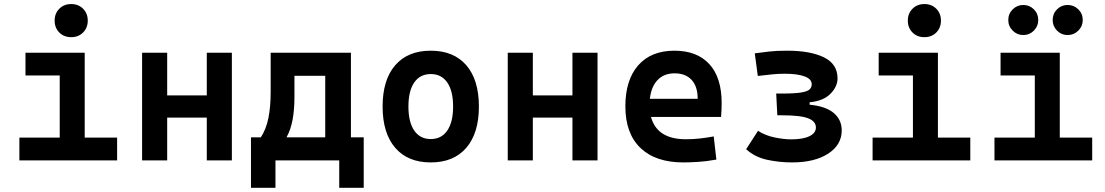

<svg xmlns="http://www.w3.org/2000/svg" viewBox="-20 -771 5313 923"><path d="M73.2 0V-109.4H267.1V-408.2H102.5V-517.6H387.2V-109.4H543V0ZM322.3 -592.3Q287.6 -592.3 265.1 -614.7Q242.7 -637.2 242.7 -671.9Q242.7 -706.5 265.1 -729Q287.6 -751.5 322.3 -751.5Q356.9 -751.5 379.4 -729Q401.9 -706.5 401.9 -671.9Q401.9 -637.2 379.4 -614.7Q356.9 -592.3 322.3 -592.3Z M974.1 0V-205.6H783.7V0H663.1V-517.6H783.7V-312.5H974.1V-517.6H1094.7V0Z M1186.5 131.8V-110.8H1233.9Q1259.3 -149.4 1270.3 -203.4Q1281.2 -257.3 1281.2 -329.1V-517.6H1667V-110.8H1728.5V131.8H1610.8V0H1304.2V131.8ZM1543.5 -110.8V-406.7H1395.5V-305.7Q1395.5 -244.6 1386.7 -196.3Q1377.9 -147.9 1357.4 -110.8Z M2050.8 9.8Q1940.4 9.8 1879.9 -60.5Q1819.3 -130.9 1819.3 -258.8Q1819.3 -387.2 1879.9 -457.3Q1940.4 -527.3 2050.8 -527.3Q2161.1 -527.3 2221.7 -457.3Q2282.2 -387.2 2282.2 -258.8Q2282.2 -130.9 2221.7 -60.5Q2161.1 9.8 2050.8 9.8ZM2050.8 -102.5Q2102.1 -102.5 2130.1 -143.3Q2158.2 -184.1 2158.2 -258.8Q2158.2 -334 2130.1 -374.5Q2102.1 -415 2050.8 -415Q1999.5 -415 1971.4 -374.5Q1943.4 -334 1943.4 -258.8Q1943.4 -184.1 1971.4 -143.3Q1999.5 -102.5 2050.8 -102.5Z M2731.9 0V-205.6H2541.5V0H2420.9V-517.6H2541.5V-312.5H2731.9V-517.6H2852.5V0Z M3265.1 9.8Q3131.3 9.8 3058.8 -59.8Q2986.3 -129.4 2986.3 -259.8Q2986.3 -386.7 3048.1 -457Q3109.9 -527.3 3222.2 -527.3Q3330.6 -527.3 3389.9 -462.9Q3449.2 -398.4 3449.2 -275.9Q3449.2 -240.7 3446.3 -209H3109.4Q3138.7 -101.6 3276.9 -101.6Q3311 -101.6 3344 -105.2Q3377 -108.9 3411.1 -115.2L3423.8 -3.9Q3375.5 4.9 3335.7 7.3Q3295.9 9.8 3265.1 9.8ZM3104 -295.9H3334Q3334 -355.5 3304.7 -387Q3275.4 -418.5 3223.1 -418.5Q3172.4 -418.5 3141.6 -386.7Q3110.8 -355 3104 -295.9Z M3787.1 9.8Q3726.1 9.8 3667.5 -2.9Q3608.9 -15.6 3566.9 -53.7L3624 -142.1Q3658.7 -119.6 3703.1 -110.4Q3747.6 -101.1 3783.2 -101.1Q3839.8 -101.1 3871.1 -116.2Q3902.3 -131.3 3902.3 -158.2Q3902.3 -187.5 3865.7 -202.1Q3829.1 -216.8 3737.3 -216.8H3716.8L3711.4 -321.3H3738.8Q3801.3 -321.3 3831.8 -326.4Q3862.3 -331.5 3872.3 -341.6Q3882.3 -351.6 3882.3 -365.7Q3882.3 -391.1 3847.7 -403.8Q3813 -416.5 3753.9 -416.5Q3719.7 -416.5 3692.9 -413.6Q3666 -410.2 3623 -405.8L3608.4 -514.6Q3646 -519.5 3679 -523.4Q3711.9 -527.3 3764.6 -527.3Q3875.5 -527.3 3940.9 -495.4Q4006.3 -463.4 4006.3 -394Q4006.3 -355 3972.4 -320.3Q3938.5 -285.6 3872.1 -279.3V-267.6Q3949.7 -260.3 3988 -227.8Q4026.4 -195.3 4026.4 -144Q4026.4 -74.7 3961.4 -32.5Q3896.5 9.8 3787.1 9.8Z M4174.8 0V-109.4H4368.7V-408.2H4204.1V-517.6H4488.8V-109.4H4644.5V0ZM4423.8 -592.3Q4389.2 -592.3 4366.7 -614.7Q4344.2 -637.2 4344.2 -671.9Q4344.2 -706.5 4366.7 -729Q4389.2 -751.5 4423.8 -751.5Q4458.5 -751.5 4481 -729Q4503.4 -706.5 4503.4 -671.9Q4503.4 -637.2 4481 -614.7Q4458.5 -592.3 4423.8 -592.3Z M4760.7 0V-109.4H4954.6V-408.2H4790V-517.6H5074.7V-109.4H5230.5V0ZM5112.3 -602.5Q5082.5 -602.5 5061.5 -623.8Q5040.5 -645 5040.5 -674.8Q5040.5 -705.1 5061.5 -726.1Q5082.5 -747.1 5112.3 -747.1Q5142.6 -747.1 5163.8 -726.1Q5185.1 -705.1 5185.1 -674.8Q5185.1 -645 5163.8 -623.8Q5142.6 -602.5 5112.3 -602.5ZM4899.4 -602.5Q4869.6 -602.5 4848.4 -623.8Q4827.1 -645 4827.1 -674.8Q4827.1 -705.1 4848.4 -726.1Q4869.6 -747.1 4899.4 -747.1Q4929.2 -747.1 4950.2 -726.1Q4971.2 -705.1 4971.2 -674.8Q4971.2 -645 4950.2 -623.8Q4929.2 -602.5 4899.4 -602.5Z"/></svg>

Font: CaskaydiaCove NF SemiBold
Style: Regular
Weight: 600
Designer: Aaron Bell
Foundry: Saja Typeworks
Version: Version 2111.001; VTT 6.35;Nerd Fonts 3.2.1